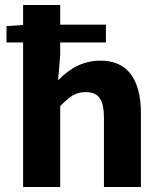

<svg xmlns="http://www.w3.org/2000/svg" viewBox="-20 -743 640 763"><path d="M71.8 0V-574.2H5.9V-639.2L71.8 -644V-723.1H219.2V-645H400.9V-574.2H219.2V-522.9L210.9 -423.8Q285.2 -502 378.9 -502Q460 -502 500 -447.8Q540 -393.6 540 -293.9V0H393.1V-274.9Q393.1 -328.6 376.5 -352.8Q359.9 -377 319.8 -377Q291.5 -377 269.5 -364Q247.6 -351.1 219.2 -320.8V0Z"/></svg>

Font: Office Code Pro D Bold
Style: Regular
Weight: 700
Designer: Nathan Rutzky & Paul D. Hunt
Foundry: Adobe Systems Incorporated
Version: Version 1.004;PS 001.004;hotconv 1.0.70;makeotf.lib2.5.58329